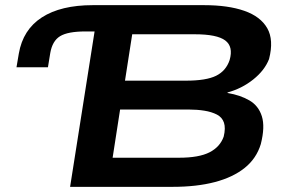

<svg xmlns="http://www.w3.org/2000/svg" viewBox="-20 -725 1129 745"><path d="M252 0 347 -603H312Q243 -603 213 -584.5Q183 -566 175 -519L166 -464H44L53 -517Q69 -610 142.5 -657.5Q216 -705 340 -705H772Q865 -705 928 -683Q991 -661 1017 -615.5Q1043 -570 1024 -496Q1007 -452 962.5 -416.5Q918 -381 862 -366L864 -364Q912 -356 947.5 -335.5Q983 -315 996 -274Q1009 -233 992 -166Q975 -110 929.5 -73.5Q884 -37 813.5 -18.5Q743 0 650 0ZM417 -113H675Q752 -113 793 -134Q834 -155 848 -195Q856 -228 849 -249Q842 -270 821.5 -280.5Q801 -291 773 -295.5Q745 -300 713 -300H446ZM465 -412H702Q780 -412 818.5 -431Q857 -450 871 -492Q886 -544 854 -568Q822 -592 736 -592H493Z"/></svg>

Font: Nunito Sans 7pt Expanded
Style: Bold Italic
Weight: 700
Width: 7
Italic angle: -9°
Designer: Vernon Adams
Foundry: Vernon Adams
Version: Version 3.101;gftools[0.9.27]